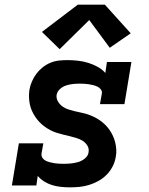

<svg xmlns="http://www.w3.org/2000/svg" viewBox="-20 -796 640 824"><path d="M280 8Q261 8 241.5 6Q222 4 204 -1.5Q186 -7 170 -17Q154 -27 142 -41L136 0H31L61 -181H166L158 -136Q157 -126 162.5 -118Q168 -110 176.5 -106Q185 -102 194.5 -99.5Q204 -97 214 -95.5Q224 -94 234 -93.5Q244 -93 254 -93Q269 -93 284.5 -94.5Q300 -96 315.5 -100.5Q331 -105 344.5 -116Q358 -127 360 -142Q363 -158 355 -171Q347 -184 335 -191.5Q323 -199 308.5 -203.5Q294 -208 279.5 -211.5Q265 -215 250.5 -218.5Q236 -222 222 -226.5Q208 -231 195 -238Q182 -245 170.5 -253.5Q159 -262 149 -272.5Q139 -283 131 -295Q123 -307 117 -320.5Q111 -334 108 -348.5Q105 -363 104.5 -378Q104 -393 106 -409Q109 -427 116.5 -445Q124 -463 135.5 -478.5Q147 -494 162.5 -506.5Q178 -519 196 -526.5Q214 -534 232.5 -536Q251 -538 269 -538Q292 -538 314.5 -535.5Q337 -533 358 -526.5Q379 -520 398.5 -509.5Q418 -499 432 -483L439 -530H544L514 -349H409L417 -394Q419 -404 413 -412Q407 -420 398.5 -424Q390 -428 380.5 -430.5Q371 -433 361 -434.5Q351 -436 341.5 -436.5Q332 -437 322 -437Q307 -437 293 -435.5Q279 -434 264.5 -429.5Q250 -425 238 -414.5Q226 -404 223 -389Q221 -374 228.5 -361Q236 -348 247.5 -339.5Q259 -331 273 -326.5Q287 -322 301.5 -318.5Q316 -315 331 -312Q346 -309 360 -304Q374 -299 387 -292.5Q400 -286 411.5 -277.5Q423 -269 433 -259Q443 -249 451 -237Q459 -225 465 -212Q471 -199 474.5 -184.5Q478 -170 479 -154.5Q480 -139 477 -124Q474 -103 464 -83Q454 -63 438.5 -47Q423 -31 403.5 -20Q384 -9 363 -2.5Q342 4 321.5 6Q301 8 280 8ZM236 -585 160 -659 314 -776H430L541 -653L451 -591L363 -710Z"/></svg>

Font: Iosevka Curly Slab ExObl
Style: Bold
Weight: 700
Width: 7
Italic angle: -9°
Monospace: yes
Designer: Belleve Invis
Foundry: Belleve Invis
Version: Version 11.0.0; ttfautohint (v1.8.3)